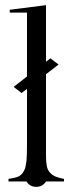

<svg xmlns="http://www.w3.org/2000/svg" viewBox="-20 -706 282 747"><path d="M33 -368 176 -479 208 -455 64 -344ZM159 -686V-141V-104Q159 -87 160 -75.5Q161 -64 163 -56Q167 -40 179 -30Q191 -17 229 -10V0H159Q146 21 121 21Q96 21 83 0H13V-10Q27 -12 37.5 -14.5Q48 -17 55 -21Q68 -29 75 -45Q78 -50 79.5 -59Q81 -68 83 -79Q84 -90 84.5 -106.5Q85 -123 85 -144V-657H18V-668Z"/></svg>

Font: Wachinanga
Style: Regular
Weight: 400
Designer: deFharo
Foundry: deFharo
Version: Wachinanga: Version 2.001 2013